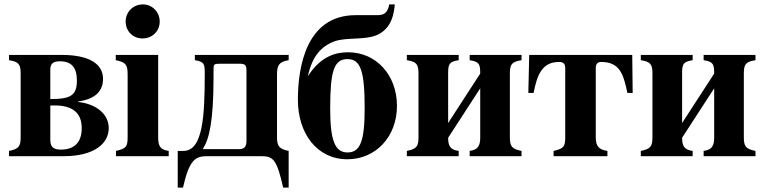

<svg xmlns="http://www.w3.org/2000/svg" viewBox="-20 -711 3472 874"><path d="M21 -461V-437C65 -430 74 -419 74 -376V-87C74 -45 66 -33 21 -24V0H270C405 0 475 -55 475 -128C475 -191 419 -238 335 -247V-249C418 -260 449 -300 449 -352C449 -422 383 -461 261 -461ZM209 -231H229C309 -231 352 -198 352 -128C352 -60 316 -30 257 -30C223 -30 209 -42 209 -75ZM209 -395C209 -421 222 -432 253 -432C304 -432 330 -405 330 -345C330 -278 304 -260 209 -260Z M700 -461H507V-437C551 -428 561 -418 561 -373V-88C561 -42 554 -35 508 -24V0H748V-24C713 -29 700 -42 700 -85ZM631 -691C586 -691 552 -657 552 -613C552 -569 585 -536 629 -536C673 -536 707 -569 707 -613C707 -656 673 -691 631 -691Z M789 -24V143H813C841 19 868 0 921 0H1172C1225 0 1241 19 1269 143H1294V-24C1251 -33 1241 -45 1241 -87V-372C1241 -415 1251 -430 1294 -437V-461H867V-437C911 -430 912 -419 912 -375C912 -185 904 -24 815 -24ZM952 -393C952 -419 952 -421 987 -421H1068C1096 -421 1102 -416 1102 -387V-70C1102 -44 1093 -32 1067 -32H904V-34C931 -76 952 -154 952 -358Z M1752 -691C1744 -653 1730 -642 1697 -642H1599C1373 -642 1336 -404 1336 -257C1336 -101 1425 14 1561 14C1690 14 1787 -88 1787 -229C1787 -371 1691 -473 1565 -473C1515 -473 1443 -460 1383 -366H1382C1401 -455 1443 -501 1503 -523C1557 -542 1637 -528 1692 -550C1765 -579 1774 -654 1777 -691ZM1562 -442C1621 -442 1640 -389 1640 -218C1640 -69 1620 -17 1562 -17C1504 -17 1483 -73 1483 -218C1483 -389 1501 -442 1562 -442Z M2166 -84C2166 -47 2155 -29 2118 -24V0H2354V-24C2309 -33 2301 -45 2301 -87V-376C2301 -419 2310 -430 2354 -437V-461H2118V-437C2162 -430 2166 -419 2166 -376L2020 -151V-376C2020 -419 2024 -430 2068 -437V-461H1832V-437C1876 -430 1885 -419 1885 -376V-87C1885 -45 1877 -33 1832 -24V0H2068V-24C2031 -29 2020 -45 2020 -84L2166 -309Z M2692 -402C2692 -421 2702 -429 2716 -429C2804 -429 2818 -370 2836 -288H2860L2858 -461H2389L2385 -288H2409C2425 -371 2448 -429 2525 -429C2542 -429 2553 -422 2553 -402V-88C2553 -42 2546 -35 2500 -24V0H2745V-24C2710 -29 2692 -42 2692 -85Z M3231 -84C3231 -47 3220 -29 3183 -24V0H3419V-24C3374 -33 3366 -45 3366 -87V-376C3366 -419 3375 -430 3419 -437V-461H3183V-437C3227 -430 3231 -419 3231 -376L3085 -151V-376C3085 -419 3089 -430 3133 -437V-461H2897V-437C2941 -430 2950 -419 2950 -376V-87C2950 -45 2942 -33 2897 -24V0H3133V-24C3096 -29 3085 -45 3085 -84L3231 -309Z"/></svg>

Font: XITS
Style: Bold
Weight: 700
Designer: MicroPress Inc., with final additions and corrections provided by Coen Hoffman, Elsevier (retired)
Version: Version 1.107